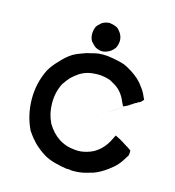

<svg xmlns="http://www.w3.org/2000/svg" viewBox="-100 -738 752 824"><g transform="rotate(15 276.5 -326.0)"><path d="M348.6 -591.8Q348.6 -575.2 340.8 -558.6Q326.2 -537.1 302.7 -530.3Q294.9 -527.3 286.1 -527.3Q272.5 -527.3 256.8 -535.2Q250 -540 245.1 -544.9Q239.3 -550.8 233.4 -557.6Q225.6 -572.3 225.6 -588.9Q225.6 -605.5 232.4 -621.1Q237.3 -628.9 242.2 -632.8Q248 -638.7 253.9 -643.6Q265.6 -650.4 275.9 -651.9Q286.1 -653.3 287.1 -653.3H289.1L290 -652.3L300.8 -650.4H302.7Q314.5 -646.5 320.3 -643.6Q329.1 -637.7 337.9 -625Q347.7 -610.4 348.6 -592.8ZM295.9 1Q288.1 1 282.2 -1H270.5H268.6Q241.2 -4.9 216.8 -11.7Q189.5 -18.6 168 -31.2Q140.6 -47.9 119.1 -68.4Q97.7 -89.8 80.1 -116.2L79.1 -117.2Q48.8 -178.7 47.9 -251V-252.9Q47.9 -323.2 78.1 -384.8Q92.8 -411.1 117.2 -435.5Q140.6 -461.9 166 -478.5Q185.5 -489.3 206.1 -496.1Q224.6 -503.9 242.2 -506.8Q269.5 -514.6 287.1 -514.6Q290 -514.6 293 -514.6H297.9Q317.4 -514.6 341.8 -509.8Q369.1 -504.9 390.6 -498Q429.7 -480.5 460.9 -453.1Q476.6 -438.5 488.3 -420.9Q501 -404.3 508.8 -384.8L514.6 -373L505.9 -363.3Q500 -357.4 493.2 -356.4L488.3 -352.5L478.5 -347.7Q136.7 -122.1 477.5 -346.7Q474.6 -344.7 472.7 -342.8Q470.7 -340.8 465.8 -339.8Q463.9 -337.9 460.9 -335L459 -334L452.1 -330.1L434.6 -322.3L425.8 -339.8L422.9 -346.7Q410.2 -375 389.6 -392.6Q374 -405.3 350.6 -417Q322.3 -426.8 293.9 -426.8Q271.5 -426.8 252 -421.9Q232.4 -417 213.9 -405.3Q197.3 -393.6 182.6 -379.9Q169.9 -365.2 157.2 -346.7Q136.7 -306.6 136.7 -259.8Q136.7 -257.8 136.7 -255.9Q136.7 -210.9 156.2 -170.9Q178.7 -132.8 211.9 -111.3Q238.3 -95.7 261.2 -91.8Q284.2 -87.9 296.9 -87.9Q309.6 -87.9 323.2 -90.8Q351.6 -96.7 373 -110.4Q382.8 -117.2 391.6 -125Q414.1 -146.5 427.7 -175.8L436.5 -193.4L454.1 -184.6L458 -182.6L460.9 -181.6V-180.7L471.7 -174.8L480.5 -168.9Q488.3 -164.1 492.2 -161.6Q496.1 -159.2 499 -157.7Q502 -156.2 513.7 -147.5V-136.7Q513.7 -129.9 510.7 -121.1L508.8 -120.1Q495.1 -95.7 481 -79.6Q466.8 -63.5 445.3 -47.9Q415 -25.4 385.7 -14.6Q370.1 -9.8 348.6 -4.4Q327.1 1 295.9 1Z"/></g></svg>

Font: LeFont
Style: Default
Weight: 400
Designer: Leryon MEDIA
Version: Version 1.0